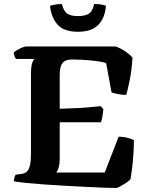

<svg xmlns="http://www.w3.org/2000/svg" viewBox="-20 -935 742 955"><path d="M556 0Q536 0 496.5 -1.5Q457 -3 407 -5.5Q357 -8 304 -11Q251 -14 200.5 -17.5Q150 -21 110.5 -25Q71 -29 49 -33Q49 -43 52 -52.5Q55 -62 58 -66L87 -70Q104 -72 114 -82Q124 -92 129 -112.5Q134 -133 134 -168V-565Q134 -595 137.5 -611.5Q141 -628 146 -634.5Q151 -641 151 -642H60Q56 -646 52.5 -654.5Q49 -663 48 -673Q54 -680 66.5 -687Q79 -694 91.5 -699Q104 -704 110 -704H555Q578 -696 601.5 -680.5Q625 -665 639 -648Q635 -584 625 -535.5Q615 -487 608 -463Q587 -463 567 -467Q547 -471 535 -475L508 -621Q496 -626 472 -629.5Q448 -633 414 -636Q380 -639 337 -639Q312 -639 299 -629Q286 -619 281.5 -602Q277 -585 277 -565V-394Q320 -396 354 -397Q388 -398 419 -401Q450 -404 481 -407L494 -392Q492 -369 489 -353Q486 -337 482 -327H277V-142Q277 -119 271.5 -101.5Q266 -84 260 -77H501L570 -255Q594 -255 616 -249Q638 -243 646 -238Q646 -204 643.5 -167.5Q641 -131 637 -98.5Q633 -66 629 -44Q623 -36 608 -26Q593 -16 578.5 -8Q564 0 556 0ZM368 -777Q297 -777 265.5 -813.5Q234 -850 229 -906Q236 -909 252.5 -912Q269 -915 288 -915Q296 -880 314 -867.5Q332 -855 368 -855Q404 -855 422.5 -867.5Q441 -880 448 -915Q473 -915 487 -912Q501 -909 507 -906Q502 -845 468.5 -811Q435 -777 368 -777Z"/></svg>

Font: Texturina 12pt
Style: Bold
Weight: 700
Designer: Guillermo Torres Carreño
Foundry: Omnibus-Type
Version: Version 1.002